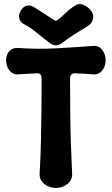

<svg xmlns="http://www.w3.org/2000/svg" viewBox="-20 -909 550 945"><path d="M335 -54Q336 -22 311.5 -3Q287 16 256 16Q223 16 198.5 -3Q174 -22 175 -54Q180 -138 181.5 -214.5Q183 -291 184 -366.5Q185 -442 185 -522Q185 -550 162 -548Q140 -547 117 -546Q94 -545 71 -543Q43 -541 26.5 -562.5Q10 -584 10 -612Q10 -641 26.5 -658Q43 -675 71 -673Q162 -666 254 -671Q346 -676 439 -683Q467 -685 483.5 -663Q500 -641 500 -612Q500 -584 483.5 -562.5Q467 -541 439 -543Q418 -545 396 -546Q374 -547 351 -548Q325 -550 325 -522Q325 -442 325.5 -366Q326 -290 328.5 -213Q331 -136 335 -54ZM431 -851Q439 -841 439 -827.5Q439 -814 432.5 -802Q426 -790 414 -782Q374 -758 346 -740Q318 -722 286 -698Q255 -674 224 -698Q191 -723 159 -749.5Q127 -776 96 -791Q79 -801 75 -818.5Q71 -836 80 -851L81 -854Q93 -877 112.5 -881Q132 -885 149 -873Q175 -857 198 -841.5Q221 -826 248 -809Q251 -808 254 -807.5Q257 -807 261 -809Q284 -826 304 -846Q324 -866 352 -883Q369 -894 392 -884.5Q415 -875 430 -854Z"/></svg>

Font: Winky Sans SemiBold
Style: Regular
Weight: 600
Designer: Simon Atzbach
Foundry: typofactur
Version: Version 1.205